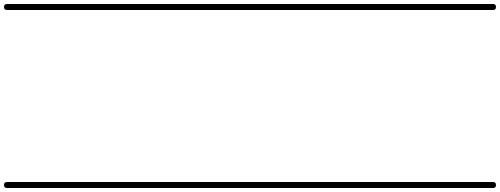

<svg xmlns="http://www.w3.org/2000/svg" viewBox="-35 -575 2500 960"><path d="M0 -555Q185 -555 370 -555Q555 -555 740 -555Q755 -555 755 -540Q755 -525 740 -525Q555 -525 370 -525Q185 -525 0 -525Q-15 -525 -15 -540Q-15 -555 0 -555ZM0 335Q185 335 370 335Q555 335 740 335Q755 335 755 350Q755 365 740 365Q555 365 370 365Q185 365 0 365Q-15 365 -15 350Q-15 335 0 335Z M740 -555Q881 -555 1022.5 -555Q1164 -555 1305 -555Q1320 -555 1320 -540Q1320 -525 1305 -525Q1164 -525 1022.5 -525Q881 -525 740 -525Q725 -525 725 -540Q725 -555 740 -555ZM740 335Q881 335 1022.5 335Q1164 335 1305 335Q1320 335 1320 350Q1320 365 1305 365Q1164 365 1022.5 365Q881 365 740 365Q725 365 725 350Q725 335 740 335Z M1305 -555Q1422 -555 1539 -555Q1656 -555 1773 -555Q1788 -555 1788 -540Q1788 -525 1773 -525Q1656 -525 1539 -525Q1422 -525 1305 -525Q1290 -525 1290 -540Q1290 -555 1305 -555ZM1305 335Q1422 335 1539 335Q1656 335 1773 335Q1788 335 1788 350Q1788 365 1773 365Q1656 365 1539 365Q1422 365 1305 365Q1290 365 1290 350Q1290 335 1305 335Z M1773 -555Q1877 -555 1981 -555Q2085 -555 2189 -555Q2204 -555 2204 -540Q2204 -525 2189 -525Q2085 -525 1981 -525Q1877 -525 1773 -525Q1758 -525 1758 -540Q1758 -555 1773 -555ZM1773 335Q1877 335 1981 335Q2085 335 2189 335Q2204 335 2204 350Q2204 365 2189 365Q2085 365 1981 365Q1877 365 1773 365Q1758 365 1758 350Q1758 335 1773 335Z M2189 -555Q2249 -555 2309.5 -555Q2370 -555 2430 -555Q2445 -555 2445 -540Q2445 -525 2430 -525Q2370 -525 2309.5 -525Q2249 -525 2189 -525Q2174 -525 2174 -540Q2174 -555 2189 -555ZM2189 335Q2249 335 2309.5 335Q2370 335 2430 335Q2445 335 2445 350Q2445 365 2430 365Q2370 365 2309.5 365Q2249 365 2189 365Q2174 365 2174 350Q2174 335 2189 335Z"/></svg>

Font: FRB American Cursive Just Guidelines
Style: Italic
Weight: 400
Italic angle: -25°
Version: Version 2.0;Modular Font Editor K font №1